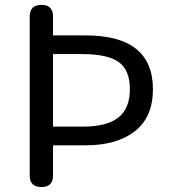

<svg xmlns="http://www.w3.org/2000/svg" viewBox="-20 -753 690 773"><path d="M325.2 -168H193.4V-45.9Q193.4 0 147.5 0Q99.6 0 99.6 -45.9V-686.5Q99.6 -733.4 147.5 -733.4Q193.4 -733.4 193.4 -686.5V-610.4H325.2Q595.7 -610.4 595.7 -393.6Q595.7 -281.2 522.9 -224.6Q450.2 -168 325.2 -168ZM313.5 -535.2H193.4V-243.2H313.5Q410.2 -243.2 456.5 -279.8Q502.9 -316.4 502.9 -393.6Q502.9 -471.7 457.5 -503.4Q412.1 -535.2 313.5 -535.2Z"/></svg>

Font: GenSenMaruGothic TW TTF Regular
Style: Regular
Weight: 400
Version: Version 1.301